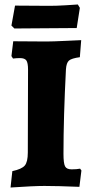

<svg xmlns="http://www.w3.org/2000/svg" viewBox="-20 -829 407 856"><path d="M35 -66Q77 -75 90.5 -91Q104 -107 104 -149L105 -518Q105 -549 97.5 -559.5Q90 -570 69 -570Q54 -570 38 -568L31 -579L39 -645L187 -644Q215 -644 276 -647L342 -650L336 -574Q299 -569 287.5 -559Q276 -549 274 -520Q263 -307 263 -143Q263 -101 270 -87.5Q277 -74 299 -74Q322 -74 337 -77L343 -69L334 4Q236 0 178 0Q130 0 27 7ZM31 -715 47 -804 201 -803Q232 -803 273 -805.5Q314 -808 327 -809L336 -794L322 -704L181 -703L44 -702Z"/></svg>

Font: Alegreya SC ExtraBold
Style: Regular
Weight: 800
Designer: Juan Pablo del Peral
Foundry: Huerta Tipografica
Version: Version 2.007; ttfautohint (v1.6)